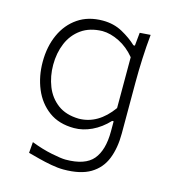

<svg xmlns="http://www.w3.org/2000/svg" viewBox="-109 -617 829 919"><g transform="rotate(15 305.0 -157.5)"><path d="M289.1 210.9Q261.7 210.9 228.3 204.8Q194.8 198.7 163.3 190.4Q131.8 182.1 109.9 176.3L114.3 122.1Q168.5 143.1 216.8 152.8Q265.1 162.6 286.1 162.6Q383.3 162.6 422.6 115.7Q461.9 68.8 461.9 -23.9V-74.2H454.6Q417.5 -34.7 373.8 -14.2Q330.1 6.3 286.6 6.3Q211.4 6.3 161.1 -30.8Q110.8 -67.9 85.4 -128.9Q60.1 -189.9 60.1 -261.7Q60.1 -337.4 87.2 -397.2Q114.3 -457 165.3 -491.7Q216.3 -526.4 288.1 -526.4Q342.3 -526.4 385.5 -502.7Q428.7 -479 459 -450.2H466.3L472.7 -515.6L525.9 -519.5Q520 -460 517.3 -399.2Q514.6 -338.4 514.6 -281.2V-27.3Q514.6 44.4 493.2 98.1Q471.7 151.9 422.4 181.4Q373 210.9 289.1 210.9ZM296.9 -43Q392.6 -43.9 461.4 -139.6V-391.6Q426.8 -433.6 383.1 -455.3Q339.4 -477.1 298.8 -477.5Q236.3 -476.1 194.8 -446.5Q153.3 -417 132.8 -368.4Q112.3 -319.8 112.3 -260.7Q112.3 -204.1 131.8 -154.8Q151.4 -105.5 192.1 -75Q232.9 -44.4 296.9 -43Z"/></g></svg>

Font: Pinar-DS3-FD Light
Style: Regular
Weight: 300
Designer: Amin Abedi
Version: Version 3.000